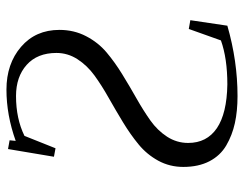

<svg xmlns="http://www.w3.org/2000/svg" viewBox="-101 -651 760 598"><g transform="rotate(-90 279.0 -352.0)"><path d="M58.1 -161.1Q58.1 -203.6 77.6 -239.3Q97.2 -274.9 128.4 -300.5Q159.7 -326.2 197.5 -349.1Q235.4 -372.1 273.4 -393.6Q311.5 -415 342.8 -437.7Q374 -460.4 393.6 -490.7Q413.1 -521 413.1 -556.2Q413.1 -615.7 376 -648.9Q338.9 -682.1 278.8 -682.1Q208.5 -682.1 154.8 -655.8L116.2 -559.1L89.8 -564L113.8 -707L141.1 -702.1L139.2 -683.1Q219.7 -711.9 298.8 -711.9Q379.4 -711.9 432.1 -666.5Q484.9 -621.1 484.9 -546.9Q484.9 -501.5 465.3 -463.9Q445.8 -426.3 414.8 -400.1Q383.8 -374 346.4 -351.1Q309.1 -328.1 271.5 -306.9Q233.9 -285.6 202.9 -263.7Q171.9 -241.7 152.3 -211.7Q132.8 -181.6 132.8 -146Q132.8 -87.9 178.7 -56.6Q224.6 -25.4 314.9 -23.9Q396 -23.9 452.1 -43.9L487.8 -144L515.1 -139.2L498 -23.9Q388.2 7.8 278.8 7.8Q231.9 7.8 194.3 -0.5Q156.7 -8.8 125 -27.3Q93.3 -45.9 75.7 -79.8Q58.1 -113.8 58.1 -161.1Z"/></g></svg>

Font: Dehuti
Style: Book
Weight: 400
Version: Version 1.2